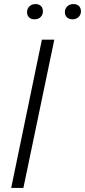

<svg xmlns="http://www.w3.org/2000/svg" viewBox="-20 -924 418 944"><path d="M35 0 186 -729H247L95 0ZM336 -829Q320 -829 309.5 -838.5Q299 -848 299 -864Q299 -881 310.5 -892.5Q322 -904 341 -904Q358 -904 368 -894.5Q378 -885 378 -868Q378 -852 366.5 -840.5Q355 -829 336 -829ZM149 -829Q133 -829 123 -838.5Q113 -848 113 -864Q113 -881 124.5 -892.5Q136 -904 155 -904Q171 -904 181 -894.5Q191 -885 191 -868Q191 -852 180 -840.5Q169 -829 149 -829Z"/></svg>

Font: Mona Sans ExtraLight Light
Style: Italic
Weight: 300
Italic angle: -11.6951°
Version: Version 2.000